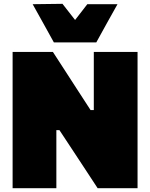

<svg xmlns="http://www.w3.org/2000/svg" viewBox="-20 -985 786 1005"><path d="M46 0V-713H257Q292.5 -658.5 321.2 -614Q350 -569.5 380 -523L454 -409H471V-713H700V0H491Q462.5 -43.5 432.5 -89.2Q402.5 -135 367.5 -188L291 -304H275V0ZM262 -763Q234 -814 206 -864.2Q178 -914.5 151 -963L307 -965Q323 -944 339.8 -923Q356.5 -902 373 -880.5Q389.5 -901.5 405.5 -922.2Q421.5 -943 437 -963H595Q567.5 -914.5 539.8 -864.2Q512 -814 484 -763Z"/></svg>

Font: Commissioner Black
Style: Regular
Weight: 900
Designer: Kostas Bartsokas
Foundry: Kostas Bartsokas
Version: Version 1.000; ttfautohint (v1.8.3)